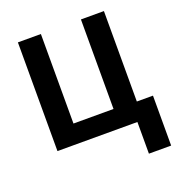

<svg xmlns="http://www.w3.org/2000/svg" viewBox="-160 -845 1101 1185"><g transform="rotate(-20 390.5 -253.0)"><path d="M761 -120V208H615V0H90V-714H241V-126H504V-714H655V-120Z"/></g></svg>

Font: Noto IKEA Simplified Chinese
Style: Bold
Weight: 700
Designer: Monotype Design Team
Foundry: Monotype Imaging Inc.
Version: Version 1.100